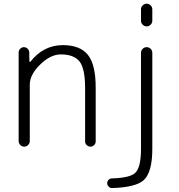

<svg xmlns="http://www.w3.org/2000/svg" viewBox="-20 -793 941 1010"><path d="M781.2 -515.6V-9.8Q781.2 114.3 735.4 155.3Q693.4 192.4 569.3 196.3Q569.3 196.3 568.4 196.3Q558.6 196.3 551.8 188.5Q543.9 181.6 543.9 170.9Q543.9 160.2 551.3 152.8Q558.6 145.5 569.3 145.5Q663.1 142.6 690.4 117.2Q721.7 88.9 721.7 -9.8V-515.6Q721.7 -527.3 730.5 -536.1Q739.3 -544.9 751.5 -544.9Q763.7 -544.9 772.5 -536.1Q781.2 -527.3 781.2 -515.6ZM721.7 -683.6V-744.1Q721.7 -755.9 730.5 -764.6Q739.3 -773.4 751.5 -773.4Q763.7 -773.4 772.5 -764.6Q781.2 -755.9 781.2 -744.1V-683.6Q781.2 -671.9 772.5 -663.1Q763.7 -654.3 751.5 -654.3Q739.3 -654.3 730.5 -663.1Q721.7 -671.9 721.7 -683.6ZM134.8 -468.8Q134.8 -467.8 136.2 -467.3Q137.7 -466.8 139.6 -467.8Q207 -554.7 309.6 -555.7Q401.4 -555.7 442.4 -504.4Q483.4 -453.1 483.4 -332V-48.8Q483.4 -38.1 475.1 -29.8Q466.8 -21.5 455.6 -21.5Q444.3 -21.5 436 -29.8Q427.7 -38.1 427.7 -48.8V-328.1Q427.7 -433.6 397.9 -470.2Q368.2 -506.8 299.8 -506.8Q246.1 -506.8 191.4 -453.6Q136.7 -400.4 136.7 -347.7V-50.8Q136.7 -39.1 127.9 -30.3Q119.1 -21.5 107.4 -21.5Q95.7 -21.5 86.9 -30.3Q78.1 -39.1 78.1 -50.8V-517.6Q78.1 -528.3 86.4 -536.6Q94.7 -544.9 105.5 -544.9Q117.2 -544.9 125.5 -536.6Q133.8 -528.3 133.8 -517.6Z"/></svg>

Font: irohamaru Light
Style: Regular
Weight: 200
Designer: [Source Han Sans]
Ryoko NISHIZUKA  (kana & ideographs); Paul D. Hunt (Latin, Greek & Cyrillic); Wenlong ZHANG  (bopomofo
Version: Version 1.01